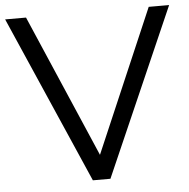

<svg xmlns="http://www.w3.org/2000/svg" viewBox="-52 -755 793 806"><g transform="rotate(-5 344.5 -352.5)"><path d="M307 0 -1 -705H87L346 -104L604 -705H690L381 0Z"/></g></svg>

Font: Nunito Sans
Style: Regular
Weight: 400
Designer: Vernon Adams
Foundry: Vernon Adams
Version: Version 3.101; ttfautohint (v1.8.4.7-5d5b);gftools[0.9.27]